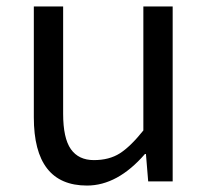

<svg xmlns="http://www.w3.org/2000/svg" viewBox="-20 -563 647 596"><path d="M250 13Q85 13 85 -199V-543H176V-210Q176 -134 200 -100Q224 -66 271.5 -66Q319 -66 352 -87Q385 -108 425 -158V-543H516V0H440L433 -85H430Q345 13 250 13Z"/></svg>

Font: Swei Fan Sans CJK TC
Style: Regular
Weight: 400
Version: Version 2.130